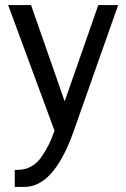

<svg xmlns="http://www.w3.org/2000/svg" viewBox="-20 -517 496 754"><path d="M76 217H38V150H49Q79 150 103 136.5Q127 123 144.5 97Q162 71 172.5 49Q183 27 194 -4L12 -497H102L234 -119L366 -497H444L268 2Q191 217 76 217Z"/></svg>

Font: Rosario
Style: Regular
Weight: 400
Designer: Hector Gatti
Foundry: Omnibus-Type
Version: Version 1.004